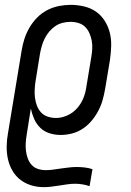

<svg xmlns="http://www.w3.org/2000/svg" viewBox="-20 -548 540 791"><path d="M160 223Q132 223 107 215Q82 207 62.5 191.5Q43 176 30.5 154Q18 132 12.5 106.5Q7 81 7.5 54Q8 27 13 0L69 -339Q73 -364 80.5 -387.5Q88 -411 101 -433.5Q114 -456 132.5 -475Q151 -494 174 -506Q197 -518 222 -523Q247 -528 271 -528Q299 -528 326.5 -521.5Q354 -515 375.5 -500Q397 -485 411.5 -462Q426 -439 432.5 -412.5Q439 -386 438 -357.5Q437 -329 433 -301L413 -181Q409 -158 402.5 -135Q396 -112 384.5 -90.5Q373 -69 357 -50Q341 -31 320.5 -17.5Q300 -4 276.5 2Q253 8 230 8Q206 8 184 1Q162 -6 146 -21.5Q130 -37 121 -57.5Q112 -78 107 -101L90 7Q87 24 86 41Q85 58 87 74Q89 90 94.5 105Q100 120 110.5 131.5Q121 143 136.5 148Q152 153 169 153Q185 153 201 150.5Q217 148 232.5 146Q248 144 264 142Q280 140 296 140Q313 140 329.5 142Q346 144 361 149L349 219Q335 214 319.5 211.5Q304 209 289 209Q273 209 256.5 211.5Q240 214 223.5 216.5Q207 219 191.5 221Q176 223 160 223ZM211 -62Q234 -62 257.5 -72.5Q281 -83 298 -102.5Q315 -122 324 -145Q333 -168 336 -192L356 -312Q359 -329 360 -346.5Q361 -364 358 -380Q355 -396 348.5 -411Q342 -426 331 -437Q320 -448 304 -453Q288 -458 271 -458Q255 -458 238.5 -454Q222 -450 208 -440.5Q194 -431 183 -418Q172 -405 164.5 -390Q157 -375 152.5 -359.5Q148 -344 145 -328L127 -217Q124 -199 123 -181Q122 -163 124 -146Q126 -129 132 -113Q138 -97 149 -85Q160 -73 176.5 -67.5Q193 -62 211 -62Z"/></svg>

Font: Iosevka Curly Slab
Style: Italic
Weight: 400
Italic angle: -9°
Monospace: yes
Designer: Belleve Invis
Foundry: Belleve Invis
Version: Version 22.1.2; ttfautohint (v1.8.4)